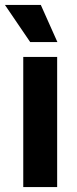

<svg xmlns="http://www.w3.org/2000/svg" viewBox="-34 -756 311 776"><path d="M60 0V-526H197V0ZM-14 -736H131L198 -586H88Z"/></svg>

Font: Radio Canada Condensed
Style: Bold
Weight: 700
Width: 3
Designer: Charles Daoud, Etienne Aubert Bonn, Alexandre Saumier Demers, Jacques Le Bailly
Foundry: Radio-Canada
Version: Version 2.104; ttfautohint (v1.8.4.7-5d5b);gftools[0.9.28.de